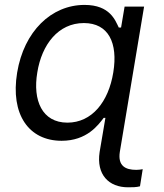

<svg xmlns="http://www.w3.org/2000/svg" viewBox="-20 -573 679 797"><path d="M511.4 204.5C528.4 204.5 546.9 204.5 561.1 200.3L572.4 129.3C565.3 130.7 555.4 132.1 545.5 132.1C500 132.1 468.8 115.1 477.3 58.2L578.1 -545.5H497.2L482.6 -458.8H473C458.8 -487.2 437.5 -552.6 331 -552.6C193.2 -552.6 79.5 -443.2 51.1 -271.3C22.7 -98 99.4 11.4 235.8 11.4C340.9 11.4 387.8 -54 410.5 -83.8H417.6L393.5 58.2C379.3 152 431.8 204.5 511.4 204.5ZM134.9 -272.7C153.4 -387.8 221.6 -477.3 328.1 -477.3C430.4 -477.3 470.2 -394.9 450.3 -272.7C430.4 -149.1 360.8 -63.9 259.9 -63.9C154.8 -63.9 115.1 -156.2 134.9 -272.7Z"/></svg>

Font: Margiela Sans
Style: Italic
Weight: 400
Italic angle: -9.39999°
Designer: Stefan Endress, Andreas Faust
Version: Version 1.100;FEAKit 1.0